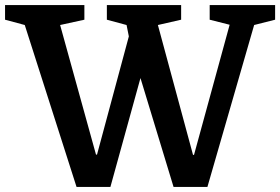

<svg xmlns="http://www.w3.org/2000/svg" viewBox="-31 -740 1109 760"><path d="M737 -127 878 -642 799 -662V-720H1058V-662L975 -641L790 0H656L525 -431L406 0H272L67 -641L-11 -662V-720H303V-662L207 -641L349 -128H353L479 -596L470 -641L392 -662V-720H686V-662L594 -641L733 -127Z"/></svg>

Font: Domine
Style: Regular
Weight: 400
Designer: Pablo Impallari, Rodrigo Fuenzalida, Brenda Gallo
Foundry: Pablo Impallari, Rodrigo Fuenzalida, Brenda Gallo
Version: Version 2.000;September 19, 2022;FontCreator 14.0.0.2877 64-